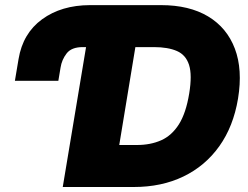

<svg xmlns="http://www.w3.org/2000/svg" viewBox="-20 -748 991 768"><path d="M39.6 -424.8 54.2 -511.7Q71.3 -614.7 148.4 -670.9Q225.6 -727.1 339.4 -727.5H624.5Q736.8 -727.5 812.3 -682.4Q887.7 -637.2 919.4 -553.5Q951.2 -469.7 932.1 -353.5Q913.6 -242.2 857.2 -163.1Q800.8 -84 713.6 -42Q626.5 0 515.1 0H231L324.2 -559.6H311Q266.1 -559.6 246.6 -534.4Q227.1 -509.3 222.2 -477.5L213.4 -424.8ZM527.8 -168Q582 -168 624.5 -186.8Q667 -205.6 695.6 -250.7Q724.1 -295.9 736.8 -374Q749 -447.8 736.3 -488Q723.6 -528.3 687.7 -543.9Q651.9 -559.6 595.2 -559.6H521.5L457 -168Z"/></svg>

Font: Inter Tight Black
Style: Italic
Weight: 900
Italic angle: -9.39999°
Designer: Rasmus Andersson
Foundry: rsms
Version: Version 3.004; ttfautohint (v1.8.4.7-5d5b)